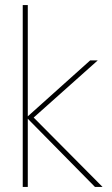

<svg xmlns="http://www.w3.org/2000/svg" viewBox="-20 -740 444 760"><path d="M356 0 85 -275 337 -501H367L108 -270V-280L386 0ZM70 0V-720H90V0Z"/></svg>

Font: DM Sans 17pt Thin
Style: Regular
Weight: 250
Version: Version 4.004;gftools[0.9.30]